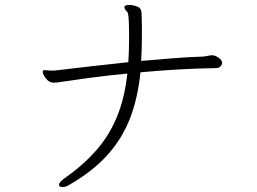

<svg xmlns="http://www.w3.org/2000/svg" viewBox="-20 -726 1040 778"><path d="M842 -502Q853 -501 864.5 -493Q876 -485 879 -477Q880 -475 880 -471Q880 -464 873.5 -457Q867 -450 855 -450Q780 -449 702 -444.5Q624 -440 549 -433Q539 -330 507 -247Q475 -164 415 -97.5Q355 -31 259 24Q246 32 233 32Q227 32 222 29Q219 26 219 23Q219 13 238 -1Q314 -54 367.5 -114Q421 -174 453 -250.5Q485 -327 496 -428Q414 -420 343 -410.5Q272 -401 220 -393Q214 -392 209 -391.5Q204 -391 199 -391Q183 -391 173 -400.5Q163 -410 158 -420Q153 -430 153 -433Q153 -440 157 -441Q158 -442 161 -442Q164 -442 170.5 -441Q177 -440 188 -440Q193 -440 198 -440Q203 -440 209 -441Q276 -449 350 -457.5Q424 -466 500 -474Q503 -518 503 -566Q503 -571 503 -587Q503 -603 502.5 -623Q502 -643 500.5 -658.5Q499 -674 496 -677Q492 -681 488 -686.5Q484 -692 484 -697V-699Q487 -706 503 -706Q518 -706 531 -701Q545 -697 549.5 -689Q554 -681 554 -661Q555 -641 555 -621Q555 -601 555 -582Q555 -529 552 -479Q617 -485 681.5 -490Q746 -495 807 -497Q815 -498 823 -500Q831 -502 839 -502Z"/></svg>

Font: Moon Stars Kai T Light
Style: Regular
Weight: 300
Designer: GuiWonder
Version: Version 1.101